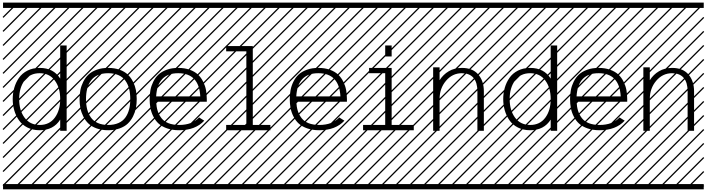

<svg xmlns="http://www.w3.org/2000/svg" viewBox="-23 -990 5350 1453"><path d="M481.4 0H432.6V-85Q381.8 -4.4 277.3 -4.4Q225.1 -4.4 184.6 -24.9Q144 -45.4 120.4 -79.8Q96.7 -114.3 85 -155Q73.2 -195.8 73.2 -240.2Q73.2 -284.7 85 -325.4Q96.7 -366.2 120.4 -400.6Q144 -435.1 184.6 -455.6Q225.1 -476.1 277.3 -476.1Q381.8 -476.1 432.6 -395.5V-646H481.4ZM391.8 -99.6Q432.6 -154.8 432.6 -240.2Q432.6 -325.7 391.8 -380.9Q351.1 -436 277.3 -436Q203.6 -436 162.8 -380.9Q122.1 -325.7 122.1 -240.2Q122.1 -154.8 162.8 -99.6Q203.6 -44.4 277.3 -44.4Q351.1 -44.4 391.8 -99.6ZM0 402.8H530.3V442.9H0ZM0 -970.2H530.3V-930.2H0ZM526.9 410.6 533.7 417.5 525.4 425.8 518.6 418.9ZM526.9 304.7 533.7 311.5 419.4 425.8 412.6 418.9ZM526.9 198.7 533.7 205.6 313.5 425.8 306.6 418.9ZM526.9 92.3 533.7 99.1 207.5 425.8 200.7 418.9ZM526.9 -13.2 533.7 -6.3 101.6 425.8 94.7 418.9ZM526.9 -119.1 533.7 -112.3 3.4 418 -3.4 411.1ZM526.9 -225.6 533.7 -218.8 3.4 311.5 -3.4 304.7ZM526.9 -331.5 533.7 -324.7 3.4 205.6 -3.4 198.7ZM526.9 -438 533.7 -431.2 3.4 99.1 -3.4 92.3ZM526.9 -543.5 533.7 -536.6 3.4 -6.3 -3.4 -13.2ZM526.9 -649.4 533.7 -642.6 3.4 -112.3 -3.4 -119.1ZM526.9 -755.9 533.7 -749 3.4 -218.8 -3.4 -225.6ZM526.9 -861.8 533.7 -855 3.4 -324.7 -3.4 -331.5ZM516.6 -958 523.4 -951.2 3.4 -431.2 -3.4 -438ZM411.1 -958 418 -951.2 3.4 -536.6 -3.4 -543.5ZM305.2 -958 312 -951.2 3.4 -642.6 -3.4 -649.4ZM198.7 -958 205.6 -951.2 3.4 -749 -3.4 -755.9ZM92.3 -958 99.1 -951.2 3.4 -855 -3.4 -861.8Z M1005.4 -308.6Q1011.7 -276.4 1011.7 -240.2Q1011.7 -204.1 1005.4 -171.9Q999 -139.6 983.4 -108.4Q967.8 -77.1 943.8 -54.4Q919.9 -31.7 881.8 -18.1Q843.8 -4.4 795.4 -4.4Q747.1 -4.4 709 -18.1Q670.9 -31.7 647 -54.4Q623 -77.1 607.4 -108.4Q591.8 -139.6 585.4 -171.9Q579.1 -204.1 579.1 -240.2Q579.1 -276.4 585.4 -308.6Q591.8 -340.8 607.4 -372.1Q623 -403.3 647 -426Q670.9 -448.7 709 -462.4Q747.1 -476.1 795.4 -476.1Q843.8 -476.1 881.8 -462.4Q919.9 -448.7 943.8 -426Q967.8 -403.3 983.4 -372.1Q999 -340.8 1005.4 -308.6ZM954.1 -162.8Q962.9 -197.3 962.9 -240.2Q962.9 -283.2 954.1 -317.6Q945.3 -352.1 926.3 -379.2Q907.2 -406.2 874 -421.1Q840.8 -436 795.4 -436Q750 -436 716.8 -421.1Q683.6 -406.2 664.6 -379.2Q645.5 -352.1 636.7 -317.6Q627.9 -283.2 627.9 -240.2Q627.9 -197.3 636.7 -162.8Q645.5 -128.4 664.6 -101.3Q683.6 -74.2 716.8 -59.3Q750 -44.4 795.4 -44.4Q840.8 -44.4 874 -59.3Q907.2 -74.2 926.3 -101.3Q945.3 -128.4 954.1 -162.8ZM530.3 402.8H1060.5V442.9H530.3ZM530.3 -970.2H1060.5V-930.2H530.3ZM1057.1 410.6 1064 417.5 1055.7 425.8 1048.8 418.9ZM1057.1 304.7 1064 311.5 949.7 425.8 942.9 418.9ZM1057.1 198.7 1064 205.6 843.8 425.8 836.9 418.9ZM1057.1 92.3 1064 99.1 737.8 425.8 731 418.9ZM1057.1 -13.2 1064 -6.3 631.8 425.8 625 418.9ZM1057.1 -119.1 1064 -112.3 533.7 418 526.9 411.1ZM1057.1 -225.6 1064 -218.8 533.7 311.5 526.9 304.7ZM1057.1 -331.5 1064 -324.7 533.7 205.6 526.9 198.7ZM1057.1 -438 1064 -431.2 533.7 99.1 526.9 92.3ZM1057.1 -543.5 1064 -536.6 533.7 -6.3 526.9 -13.2ZM1057.1 -649.4 1064 -642.6 533.7 -112.3 526.9 -119.1ZM1057.1 -755.9 1064 -749 533.7 -218.8 526.9 -225.6ZM1057.1 -861.8 1064 -855 533.7 -324.7 526.9 -331.5ZM1046.9 -958 1053.7 -951.2 533.7 -431.2 526.9 -438ZM941.4 -958 948.2 -951.2 533.7 -536.6 526.9 -543.5ZM835.4 -958 842.3 -951.2 533.7 -642.6 526.9 -649.4ZM729 -958 735.8 -951.2 533.7 -749 526.9 -755.9ZM622.6 -958 629.4 -951.2 533.7 -855 526.9 -861.8Z M1158.7 -260.3H1492.7Q1483.4 -436 1325.7 -436Q1168 -436 1158.7 -260.3ZM1158.7 -220.2Q1160.6 -180.7 1170.4 -150.1Q1180.2 -119.6 1199.7 -95Q1219.2 -70.3 1252.7 -57.4Q1286.1 -44.4 1332.5 -44.4Q1430.7 -44.4 1483.9 -101.1L1522.9 -76.7Q1455.6 -4.4 1332.5 -4.4Q1281.7 -4.4 1241.9 -18.3Q1202.1 -32.2 1177.7 -54.4Q1153.3 -76.7 1137.5 -108.2Q1121.6 -139.6 1115.5 -171.9Q1109.4 -204.1 1109.4 -240.2Q1109.4 -276.4 1115.5 -308.6Q1121.6 -340.8 1137 -372.1Q1152.3 -403.3 1176.3 -425.8Q1200.2 -448.2 1238.5 -462.2Q1276.9 -476.1 1325.7 -476.1Q1374.5 -476.1 1412.8 -462.2Q1451.2 -448.2 1475.1 -425.8Q1499 -403.3 1514.4 -372.1Q1529.8 -340.8 1535.9 -308.6Q1542 -276.4 1542 -240.2V-220.2ZM1060.5 402.8H1590.8V442.9H1060.5ZM1060.5 -970.2H1590.8V-930.2H1060.5ZM1587.4 410.6 1594.2 417.5 1585.9 425.8 1579.1 418.9ZM1587.4 304.7 1594.2 311.5 1480 425.8 1473.1 418.9ZM1587.4 198.7 1594.2 205.6 1374 425.8 1367.2 418.9ZM1587.4 92.3 1594.2 99.1 1268.1 425.8 1261.2 418.9ZM1587.4 -13.2 1594.2 -6.3 1162.1 425.8 1155.3 418.9ZM1587.4 -119.1 1594.2 -112.3 1064 418 1057.1 411.1ZM1587.4 -225.6 1594.2 -218.8 1064 311.5 1057.1 304.7ZM1587.4 -331.5 1594.2 -324.7 1064 205.6 1057.1 198.7ZM1587.4 -438 1594.2 -431.2 1064 99.1 1057.1 92.3ZM1587.4 -543.5 1594.2 -536.6 1064 -6.3 1057.1 -13.2ZM1587.4 -649.4 1594.2 -642.6 1064 -112.3 1057.1 -119.1ZM1587.4 -755.9 1594.2 -749 1064 -218.8 1057.1 -225.6ZM1587.4 -861.8 1594.2 -855 1064 -324.7 1057.1 -331.5ZM1577.1 -958 1584 -951.2 1064 -431.2 1057.1 -438ZM1471.7 -958 1478.5 -951.2 1064 -536.6 1057.1 -543.5ZM1365.7 -958 1372.6 -951.2 1064 -642.6 1057.1 -649.4ZM1259.3 -958 1266.1 -951.2 1064 -749 1057.1 -755.9ZM1152.8 -958 1159.7 -951.2 1064 -855 1057.1 -861.8Z M1688.5 -4.4V-44.4H1841.3V-601.6H1688.5V-641.6H1890.1V-44.4H2023.4V-4.4ZM1590.8 402.8H2121.1V442.9H1590.8ZM1590.8 -970.2H2121.1V-930.2H1590.8ZM2117.7 410.6 2124.5 417.5 2116.2 425.8 2109.4 418.9ZM2117.7 304.7 2124.5 311.5 2010.3 425.8 2003.4 418.9ZM2117.7 198.7 2124.5 205.6 1904.3 425.8 1897.5 418.9ZM2117.7 92.3 2124.5 99.1 1798.3 425.8 1791.5 418.9ZM2117.7 -13.2 2124.5 -6.3 1692.4 425.8 1685.5 418.9ZM2117.7 -119.1 2124.5 -112.3 1594.2 418 1587.4 411.1ZM2117.7 -225.6 2124.5 -218.8 1594.2 311.5 1587.4 304.7ZM2117.7 -331.5 2124.5 -324.7 1594.2 205.6 1587.4 198.7ZM2117.7 -438 2124.5 -431.2 1594.2 99.1 1587.4 92.3ZM2117.7 -543.5 2124.5 -536.6 1594.2 -6.3 1587.4 -13.2ZM2117.7 -649.4 2124.5 -642.6 1594.2 -112.3 1587.4 -119.1ZM2117.7 -755.9 2124.5 -749 1594.2 -218.8 1587.4 -225.6ZM2117.7 -861.8 2124.5 -855 1594.2 -324.7 1587.4 -331.5ZM2107.4 -958 2114.3 -951.2 1594.2 -431.2 1587.4 -438ZM2002 -958 2008.8 -951.2 1594.2 -536.6 1587.4 -543.5ZM1896 -958 1902.8 -951.2 1594.2 -642.6 1587.4 -649.4ZM1789.6 -958 1796.4 -951.2 1594.2 -749 1587.4 -755.9ZM1683.1 -958 1689.9 -951.2 1594.2 -855 1587.4 -861.8Z M2219.2 -260.3H2553.2Q2543.9 -436 2386.2 -436Q2228.5 -436 2219.2 -260.3ZM2219.2 -220.2Q2221.2 -180.7 2231 -150.1Q2240.7 -119.6 2260.3 -95Q2279.8 -70.3 2313.2 -57.4Q2346.7 -44.4 2393.1 -44.4Q2491.2 -44.4 2544.4 -101.1L2583.5 -76.7Q2516.1 -4.4 2393.1 -4.4Q2342.3 -4.4 2302.5 -18.3Q2262.7 -32.2 2238.3 -54.4Q2213.9 -76.7 2198 -108.2Q2182.1 -139.6 2176 -171.9Q2169.9 -204.1 2169.9 -240.2Q2169.9 -276.4 2176 -308.6Q2182.1 -340.8 2197.5 -372.1Q2212.9 -403.3 2236.8 -425.8Q2260.7 -448.2 2299.1 -462.2Q2337.4 -476.1 2386.2 -476.1Q2435.1 -476.1 2473.4 -462.2Q2511.7 -448.2 2535.6 -425.8Q2559.6 -403.3 2575 -372.1Q2590.3 -340.8 2596.4 -308.6Q2602.5 -276.4 2602.5 -240.2V-220.2ZM2121.1 402.8H2651.4V442.9H2121.1ZM2121.1 -970.2H2651.4V-930.2H2121.1ZM2647.9 410.6 2654.8 417.5 2646.5 425.8 2639.6 418.9ZM2647.9 304.7 2654.8 311.5 2540.5 425.8 2533.7 418.9ZM2647.9 198.7 2654.8 205.6 2434.6 425.8 2427.7 418.9ZM2647.9 92.3 2654.8 99.1 2328.6 425.8 2321.8 418.9ZM2647.9 -13.2 2654.8 -6.3 2222.7 425.8 2215.8 418.9ZM2647.9 -119.1 2654.8 -112.3 2124.5 418 2117.7 411.1ZM2647.9 -225.6 2654.8 -218.8 2124.5 311.5 2117.7 304.7ZM2647.9 -331.5 2654.8 -324.7 2124.5 205.6 2117.7 198.7ZM2647.9 -438 2654.8 -431.2 2124.5 99.1 2117.7 92.3ZM2647.9 -543.5 2654.8 -536.6 2124.5 -6.3 2117.7 -13.2ZM2647.9 -649.4 2654.8 -642.6 2124.5 -112.3 2117.7 -119.1ZM2647.9 -755.9 2654.8 -749 2124.5 -218.8 2117.7 -225.6ZM2647.9 -861.8 2654.8 -855 2124.5 -324.7 2117.7 -331.5ZM2637.7 -958 2644.5 -951.2 2124.5 -431.2 2117.7 -438ZM2532.2 -958 2539.1 -951.2 2124.5 -536.6 2117.7 -543.5ZM2426.3 -958 2433.1 -951.2 2124.5 -642.6 2117.7 -649.4ZM2319.8 -958 2326.7 -951.2 2124.5 -749 2117.7 -755.9ZM2213.4 -958 2220.2 -951.2 2124.5 -855 2117.7 -861.8Z M2940.9 -646V-562.5H2892.1V-646ZM2724.6 -4.4V-44.4H2892.1V-436H2770V-476.1H2940.9V-44.4H3108.4V-4.4ZM2651.4 402.8H3181.6V442.9H2651.4ZM2651.4 -970.2H3181.6V-930.2H2651.4ZM3178.2 410.6 3185.1 417.5 3176.8 425.8 3169.9 418.9ZM3178.2 304.7 3185.1 311.5 3070.8 425.8 3064 418.9ZM3178.2 198.7 3185.1 205.6 2964.8 425.8 2958 418.9ZM3178.2 92.3 3185.1 99.1 2858.9 425.8 2852.1 418.9ZM3178.2 -13.2 3185.1 -6.3 2752.9 425.8 2746.1 418.9ZM3178.2 -119.1 3185.1 -112.3 2654.8 418 2647.9 411.1ZM3178.2 -225.6 3185.1 -218.8 2654.8 311.5 2647.9 304.7ZM3178.2 -331.5 3185.1 -324.7 2654.8 205.6 2647.9 198.7ZM3178.2 -438 3185.1 -431.2 2654.8 99.1 2647.9 92.3ZM3178.2 -543.5 3185.1 -536.6 2654.8 -6.3 2647.9 -13.2ZM3178.2 -649.4 3185.1 -642.6 2654.8 -112.3 2647.9 -119.1ZM3178.2 -755.9 3185.1 -749 2654.8 -218.8 2647.9 -225.6ZM3178.2 -861.8 3185.1 -855 2654.8 -324.7 2647.9 -331.5ZM3168 -958 3174.8 -951.2 2654.8 -431.2 2647.9 -438ZM3062.5 -958 3069.3 -951.2 2654.8 -536.6 2647.9 -543.5ZM2956.5 -958 2963.4 -951.2 2654.8 -642.6 2647.9 -649.4ZM2850.1 -958 2856.9 -951.2 2654.8 -749 2647.9 -755.9ZM2743.7 -958 2750.5 -951.2 2654.8 -855 2647.9 -861.8Z M3254.9 -480.5H3303.7V-382.8Q3330.6 -425.8 3373.3 -450.9Q3416 -476.1 3472.2 -476.1Q3553.2 -476.1 3595.9 -426.8Q3638.7 -377.4 3638.7 -298.3V0H3589.8V-298.3Q3589.8 -366.7 3559.6 -401.4Q3529.3 -436 3472.2 -436Q3400.9 -436 3352.3 -378.7Q3303.7 -321.3 3303.7 -240.2V0H3254.9ZM3181.6 402.8H3711.9V442.9H3181.6ZM3181.6 -970.2H3711.9V-930.2H3181.6ZM3708.5 410.6 3715.3 417.5 3707 425.8 3700.2 418.9ZM3708.5 304.7 3715.3 311.5 3601.1 425.8 3594.2 418.9ZM3708.5 198.7 3715.3 205.6 3495.1 425.8 3488.3 418.9ZM3708.5 92.3 3715.3 99.1 3389.2 425.8 3382.3 418.9ZM3708.5 -13.2 3715.3 -6.3 3283.2 425.8 3276.4 418.9ZM3708.5 -119.1 3715.3 -112.3 3185.1 418 3178.2 411.1ZM3708.5 -225.6 3715.3 -218.8 3185.1 311.5 3178.2 304.7ZM3708.5 -331.5 3715.3 -324.7 3185.1 205.6 3178.2 198.7ZM3708.5 -438 3715.3 -431.2 3185.1 99.1 3178.2 92.3ZM3708.5 -543.5 3715.3 -536.6 3185.1 -6.3 3178.2 -13.2ZM3708.5 -649.4 3715.3 -642.6 3185.1 -112.3 3178.2 -119.1ZM3708.5 -755.9 3715.3 -749 3185.1 -218.8 3178.2 -225.6ZM3708.5 -861.8 3715.3 -855 3185.1 -324.7 3178.2 -331.5ZM3698.2 -958 3705.1 -951.2 3185.1 -431.2 3178.2 -438ZM3592.8 -958 3599.6 -951.2 3185.1 -536.6 3178.2 -543.5ZM3486.8 -958 3493.7 -951.2 3185.1 -642.6 3178.2 -649.4ZM3380.4 -958 3387.2 -951.2 3185.1 -749 3178.2 -755.9ZM3273.9 -958 3280.8 -951.2 3185.1 -855 3178.2 -861.8Z M4193.4 0H4144.5V-85Q4093.8 -4.4 3989.3 -4.4Q3937 -4.4 3896.5 -24.9Q3856 -45.4 3832.3 -79.8Q3808.6 -114.3 3796.9 -155Q3785.2 -195.8 3785.2 -240.2Q3785.2 -284.7 3796.9 -325.4Q3808.6 -366.2 3832.3 -400.6Q3856 -435.1 3896.5 -455.6Q3937 -476.1 3989.3 -476.1Q4093.8 -476.1 4144.5 -395.5V-646H4193.4ZM4103.8 -99.6Q4144.5 -154.8 4144.5 -240.2Q4144.5 -325.7 4103.8 -380.9Q4063 -436 3989.3 -436Q3915.5 -436 3874.8 -380.9Q3834 -325.7 3834 -240.2Q3834 -154.8 3874.8 -99.6Q3915.5 -44.4 3989.3 -44.4Q4063 -44.4 4103.8 -99.6ZM3711.9 402.8H4242.2V442.9H3711.9ZM3711.9 -970.2H4242.2V-930.2H3711.9ZM4238.8 410.6 4245.6 417.5 4237.3 425.8 4230.5 418.9ZM4238.8 304.7 4245.6 311.5 4131.3 425.8 4124.5 418.9ZM4238.8 198.7 4245.6 205.6 4025.4 425.8 4018.6 418.9ZM4238.8 92.3 4245.6 99.1 3919.4 425.8 3912.6 418.9ZM4238.8 -13.2 4245.6 -6.3 3813.5 425.8 3806.6 418.9ZM4238.8 -119.1 4245.6 -112.3 3715.3 418 3708.5 411.1ZM4238.8 -225.6 4245.6 -218.8 3715.3 311.5 3708.5 304.7ZM4238.8 -331.5 4245.6 -324.7 3715.3 205.6 3708.5 198.7ZM4238.8 -438 4245.6 -431.2 3715.3 99.1 3708.5 92.3ZM4238.8 -543.5 4245.6 -536.6 3715.3 -6.3 3708.5 -13.2ZM4238.8 -649.4 4245.6 -642.6 3715.3 -112.3 3708.5 -119.1ZM4238.8 -755.9 4245.6 -749 3715.3 -218.8 3708.5 -225.6ZM4238.8 -861.8 4245.6 -855 3715.3 -324.7 3708.5 -331.5ZM4228.5 -958 4235.4 -951.2 3715.3 -431.2 3708.5 -438ZM4123 -958 4129.9 -951.2 3715.3 -536.6 3708.5 -543.5ZM4017.1 -958 4023.9 -951.2 3715.3 -642.6 3708.5 -649.4ZM3910.6 -958 3917.5 -951.2 3715.3 -749 3708.5 -755.9ZM3804.2 -958 3811 -951.2 3715.3 -855 3708.5 -861.8Z M4340.3 -260.3H4674.3Q4665 -436 4507.3 -436Q4349.6 -436 4340.3 -260.3ZM4340.3 -220.2Q4342.3 -180.7 4352.1 -150.1Q4361.8 -119.6 4381.3 -95Q4400.9 -70.3 4434.3 -57.4Q4467.8 -44.4 4514.2 -44.4Q4612.3 -44.4 4665.5 -101.1L4704.6 -76.7Q4637.2 -4.4 4514.2 -4.4Q4463.4 -4.4 4423.6 -18.3Q4383.8 -32.2 4359.4 -54.4Q4335 -76.7 4319.1 -108.2Q4303.2 -139.6 4297.1 -171.9Q4291 -204.1 4291 -240.2Q4291 -276.4 4297.1 -308.6Q4303.2 -340.8 4318.6 -372.1Q4334 -403.3 4357.9 -425.8Q4381.8 -448.2 4420.2 -462.2Q4458.5 -476.1 4507.3 -476.1Q4556.2 -476.1 4594.5 -462.2Q4632.8 -448.2 4656.7 -425.8Q4680.7 -403.3 4696 -372.1Q4711.4 -340.8 4717.5 -308.6Q4723.6 -276.4 4723.6 -240.2V-220.2ZM4242.2 402.8H4772.5V442.9H4242.2ZM4242.2 -970.2H4772.5V-930.2H4242.2ZM4769 410.6 4775.9 417.5 4767.6 425.8 4760.7 418.9ZM4769 304.7 4775.9 311.5 4661.6 425.8 4654.8 418.9ZM4769 198.7 4775.9 205.6 4555.7 425.8 4548.8 418.9ZM4769 92.3 4775.9 99.1 4449.7 425.8 4442.9 418.9ZM4769 -13.2 4775.9 -6.3 4343.8 425.8 4336.9 418.9ZM4769 -119.1 4775.9 -112.3 4245.6 418 4238.8 411.1ZM4769 -225.6 4775.9 -218.8 4245.6 311.5 4238.8 304.7ZM4769 -331.5 4775.9 -324.7 4245.6 205.6 4238.8 198.7ZM4769 -438 4775.9 -431.2 4245.6 99.1 4238.8 92.3ZM4769 -543.5 4775.9 -536.6 4245.6 -6.3 4238.8 -13.2ZM4769 -649.4 4775.9 -642.6 4245.6 -112.3 4238.8 -119.1ZM4769 -755.9 4775.9 -749 4245.6 -218.8 4238.8 -225.6ZM4769 -861.8 4775.9 -855 4245.6 -324.7 4238.8 -331.5ZM4758.8 -958 4765.6 -951.2 4245.6 -431.2 4238.8 -438ZM4653.3 -958 4660.2 -951.2 4245.6 -536.6 4238.8 -543.5ZM4547.4 -958 4554.2 -951.2 4245.6 -642.6 4238.8 -649.4ZM4440.9 -958 4447.8 -951.2 4245.6 -749 4238.8 -755.9ZM4334.5 -958 4341.3 -951.2 4245.6 -855 4238.8 -861.8Z M4845.7 -480.5H4894.5V-382.8Q4921.4 -425.8 4964.1 -450.9Q5006.8 -476.1 5063 -476.1Q5144 -476.1 5186.8 -426.8Q5229.5 -377.4 5229.5 -298.3V0H5180.7V-298.3Q5180.7 -366.7 5150.4 -401.4Q5120.1 -436 5063 -436Q4991.7 -436 4943.1 -378.7Q4894.5 -321.3 4894.5 -240.2V0H4845.7ZM4772.5 402.8H5302.7V442.9H4772.5ZM4772.5 -970.2H5302.7V-930.2H4772.5ZM5299.3 410.6 5306.2 417.5 5297.9 425.8 5291 418.9ZM5299.3 304.7 5306.2 311.5 5191.9 425.8 5185.1 418.9ZM5299.3 198.7 5306.2 205.6 5085.9 425.8 5079.1 418.9ZM5299.3 92.3 5306.2 99.1 4980 425.8 4973.1 418.9ZM5299.3 -13.2 5306.2 -6.3 4874 425.8 4867.2 418.9ZM5299.3 -119.1 5306.2 -112.3 4775.9 418 4769 411.1ZM5299.3 -225.6 5306.2 -218.8 4775.9 311.5 4769 304.7ZM5299.3 -331.5 5306.2 -324.7 4775.9 205.6 4769 198.7ZM5299.3 -438 5306.2 -431.2 4775.9 99.1 4769 92.3ZM5299.3 -543.5 5306.2 -536.6 4775.9 -6.3 4769 -13.2ZM5299.3 -649.4 5306.2 -642.6 4775.9 -112.3 4769 -119.1ZM5299.3 -755.9 5306.2 -749 4775.9 -218.8 4769 -225.6ZM5299.3 -861.8 5306.2 -855 4775.9 -324.7 4769 -331.5ZM5289.1 -958 5295.9 -951.2 4775.9 -431.2 4769 -438ZM5183.6 -958 5190.4 -951.2 4775.9 -536.6 4769 -543.5ZM5077.6 -958 5084.5 -951.2 4775.9 -642.6 4769 -649.4ZM4971.2 -958 4978 -951.2 4775.9 -749 4769 -755.9ZM4864.7 -958 4871.6 -951.2 4775.9 -855 4769 -861.8Z"/></svg>

Font: AzarMehrMSRS3
Style: Regular
Weight: 1
Designer: Amin Abedi
Version: Version 1.00